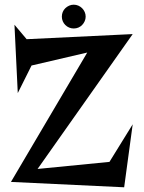

<svg xmlns="http://www.w3.org/2000/svg" viewBox="-20 -794 618 823"><path d="M141.1 -69.8 449.2 -100.1 548.8 -261.2 512.2 8.8 26.9 -14.2 354 -568.8 115.2 -513.2 56.2 -395 42 -688 94.2 -626 548.8 -647.9ZM347.2 -722.7Q347.2 -712.4 343 -703.1Q338.9 -693.8 332 -686.8Q325.2 -679.7 315.9 -675.8Q306.6 -671.9 295.9 -671.9Q285.6 -671.9 276.4 -675.8Q267.1 -679.7 260 -686.8Q252.9 -693.8 249 -703.1Q245.1 -712.4 245.1 -722.7Q245.1 -733.4 249 -742.7Q252.9 -752 260 -758.8Q267.1 -765.6 276.4 -769.8Q285.6 -773.9 295.9 -773.9Q306.6 -773.9 315.9 -769.8Q325.2 -765.6 332 -758.8Q338.9 -752 343 -742.7Q347.2 -733.4 347.2 -722.7Z"/></svg>

Font: Risque
Style: Regular
Weight: 400
Designer: Astigmatic (AOETI)
Foundry: Astigmatic (AOETI)
Version: Version 1.000